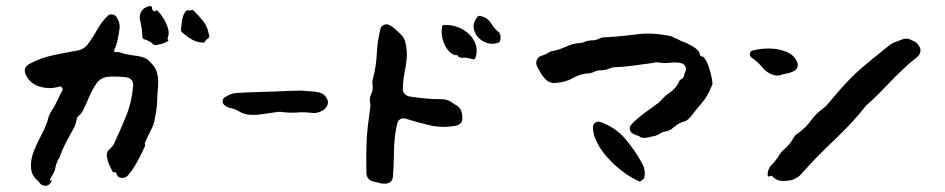

<svg xmlns="http://www.w3.org/2000/svg" viewBox="-20 -596 3067 623"><path d="M525 -475Q522 -469 525 -468Q528 -466 525 -463Q515 -455 488 -450Q481 -449 476 -453Q467 -463 447 -469Q442 -471 442 -478Q441 -506 435 -528Q429 -550 445 -567Q447 -569 455.5 -573Q464 -577 470 -576Q473 -575 473.5 -569Q474 -563 479 -560Q485 -558 486 -561.5Q487 -565 492 -560Q500 -553 509.5 -538Q519 -523 524.5 -506Q530 -489 525 -475ZM658 -484Q659 -481 659 -477.5Q659 -474 656 -472Q655 -471 653 -470Q651 -469 650 -467Q647 -465 645.5 -461.5Q644 -458 641 -458Q619 -458 601.5 -468.5Q584 -479 570 -492Q567 -495 567 -501Q569 -518 571 -531Q573 -544 580 -556Q584 -564 590 -562H597Q600 -563 603 -563.5Q606 -564 608 -562Q624 -546 638.5 -528.5Q653 -511 658 -484ZM490 -271Q490 -255 487 -237Q484 -219 481 -203Q477 -187 467.5 -169Q458 -151 450 -132Q449 -130 450.5 -126.5Q452 -123 450 -121Q439 -96 425.5 -71.5Q412 -47 396 -28Q388 -17 374 -19Q363 -19 358 -31Q358 -32 357.5 -33Q357 -34 357 -35Q355 -39 352 -37Q348 -36 345 -39Q338 -53 333.5 -63.5Q329 -74 327 -88Q324 -103 337 -113Q342 -118 346 -123Q350 -128 352 -134Q372 -177 390 -221.5Q408 -266 412 -318Q413 -328 407 -336Q401 -344 391 -345Q376 -347 361.5 -347.5Q347 -348 331 -347Q309 -345 295 -328Q279 -305 271.5 -286.5Q264 -268 250 -239Q246 -229 234 -219Q230 -216 228 -205Q226 -194 222 -185Q209 -162 196 -137.5Q183 -113 175 -90Q172 -82 168 -77Q167 -76 167 -74.5Q167 -73 166 -71Q162 -64 160 -54Q159 -44 153.5 -34Q148 -24 143 -16Q141 -13 143 -11Q143 -10 144 -9.5Q145 -9 146 -10Q147 -11 148 -10.5Q149 -10 148 -8Q147 -7 145 -4.5Q143 -2 141 1Q134 8 123.5 6.5Q113 5 108 -4Q105 -8 101 -11Q84 -25 81 -47Q78 -76 89.5 -105Q101 -134 116 -161.5Q131 -189 137 -214Q138 -219 140 -223Q142 -227 144 -231Q159 -254 165.5 -268.5Q172 -283 182 -302Q185 -307 181 -312Q177 -317 172 -315Q140 -305 107.5 -315.5Q75 -326 63 -355Q54 -377 76 -389Q112 -408 151 -416.5Q190 -425 231 -432Q252 -435 266 -454Q283 -477 296.5 -501.5Q310 -526 330 -545Q337 -551 346 -549Q355 -547 359 -539Q359 -538 359.5 -537.5Q360 -537 360 -537Q370 -521 368 -504Q366 -486 361.5 -466Q357 -446 351 -435Q349 -432 351 -429Q353 -426 357 -427Q360 -427 363 -427Q366 -427 369 -426Q388 -419 414.5 -416Q441 -413 456 -405Q482 -384 488.5 -363Q495 -342 493 -319.5Q491 -297 490 -271Z M1032 -288Q1047 -272 1043.5 -258.5Q1040 -245 1027 -237.5Q1014 -230 999 -229Q968 -233 944.5 -231Q921 -229 891 -233Q887 -233 883.5 -233Q880 -233 876 -232Q852 -229 830.5 -225.5Q809 -222 786 -224Q770 -226 757 -234Q744 -242 730 -245Q717 -247 707 -256Q701 -262 702.5 -270Q704 -278 712 -282Q714 -282 716 -284Q729 -292 744 -294Q773 -296 804.5 -297Q836 -298 868 -299Q892 -300 916 -301Q940 -302 957 -302Q973 -301 997.5 -299Q1022 -297 1032 -288Z M1604 -480Q1604 -476 1604 -472Q1604 -468 1603 -465Q1601 -458 1596 -457Q1578 -451 1560.5 -456.5Q1543 -462 1531 -475.5Q1519 -489 1517 -506.5Q1515 -524 1529 -541Q1532 -546 1539 -544Q1562 -539 1573 -521Q1584 -503 1600 -490Q1604 -484 1604 -480ZM1480 -215Q1482 -193 1459 -188Q1414 -180 1374 -189.5Q1334 -199 1296 -211Q1287 -214 1279 -209.5Q1271 -205 1269 -196Q1259 -153 1258.5 -108.5Q1258 -64 1255 -23Q1253 -2 1231 0Q1226 0 1220 -0.5Q1214 -1 1208 -3Q1202 -5 1192 -7Q1182 -9 1175.5 -16.5Q1169 -24 1169 -34Q1168 -85 1169 -121.5Q1170 -158 1173.5 -187Q1177 -216 1181 -244Q1183 -254 1181 -263Q1178 -278 1184.5 -291Q1191 -304 1189 -321Q1187 -331 1190 -340Q1201 -382 1202.5 -420Q1204 -458 1214 -501Q1216 -511 1225 -515Q1234 -519 1243 -515Q1253 -510 1261.5 -502.5Q1270 -495 1278 -487Q1293 -474 1296 -456Q1302 -428 1299.5 -404.5Q1297 -381 1292.5 -358.5Q1288 -336 1287 -309Q1286 -299 1292.5 -292Q1299 -285 1308 -283Q1334 -279 1360.5 -276.5Q1387 -274 1415 -274Q1434 -274 1450 -261Q1452 -260 1454 -258.5Q1456 -257 1458 -256Q1477 -246 1479 -226Q1480 -222 1480 -215ZM1523 -409Q1521 -402 1514 -404Q1504 -406 1496.5 -408Q1489 -410 1478 -408Q1476 -407 1475.5 -409Q1475 -411 1473 -411Q1471 -409 1468 -411Q1467 -413 1466 -415Q1465 -417 1463 -417Q1450 -416 1437.5 -429Q1425 -442 1418 -463Q1411 -484 1414 -506Q1414 -515 1421 -515Q1452 -516 1478.5 -502Q1505 -488 1518.5 -463.5Q1532 -439 1523 -409Z M2291 -320Q2290 -319 2289.5 -317.5Q2289 -316 2288 -314Q2277 -285 2256.5 -261Q2236 -237 2221 -217Q2220 -216 2220 -216Q2220 -216 2219 -215Q2218 -213 2211.5 -208Q2205 -203 2204 -203Q2202 -202 2200.5 -202Q2199 -202 2197 -201Q2184 -197 2175.5 -190Q2167 -183 2158.5 -177Q2150 -171 2133 -168Q2127 -166 2124 -164Q2115 -158 2105 -155Q2093 -152 2079.5 -149.5Q2066 -147 2058 -151Q2052 -156 2045 -157Q2042 -158 2034 -162Q2026 -166 2024 -174.5Q2022 -183 2027 -190Q2035 -200 2052.5 -214.5Q2070 -229 2100 -250Q2101 -251 2101.5 -251.5Q2102 -252 2103 -253Q2104 -254 2104.5 -254Q2105 -254 2105 -254Q2110 -257 2114.5 -260.5Q2119 -264 2123 -268Q2137 -285 2154.5 -296.5Q2172 -308 2183 -330Q2184 -336 2191 -339Q2198 -343 2200 -351Q2200 -354 2201 -357Q2202 -360 2203 -362Q2208 -371 2204 -380Q2200 -389 2190 -391Q2174 -395 2155 -392.5Q2136 -390 2119 -393Q2109 -395 2100 -392Q2071 -388 2038 -383.5Q2005 -379 1977 -378Q1966 -378 1956 -373Q1943 -368 1930 -368Q1917 -368 1908 -363Q1898 -358 1888 -358Q1862 -356 1838.5 -342.5Q1815 -329 1785 -327Q1762 -324 1747 -342Q1739 -351 1733 -361.5Q1727 -372 1722 -382Q1718 -391 1721.5 -400.5Q1725 -410 1734 -414Q1740 -416 1745.5 -418Q1751 -420 1756 -423Q1766 -430 1776 -431Q1796 -435 1817.5 -445Q1839 -455 1859 -456Q1867 -456 1877 -460Q1888 -465 1900.5 -465Q1913 -465 1923 -470Q1933 -475 1943 -475Q1997 -478 2045.5 -484.5Q2094 -491 2150 -480Q2160 -479 2170 -472Q2172 -471 2173 -471.5Q2174 -472 2175 -471Q2179 -469 2182.5 -467Q2186 -465 2190 -463Q2206 -458 2223.5 -448Q2241 -438 2248 -428Q2250 -425 2250.5 -421Q2251 -417 2253 -415Q2255 -413 2258.5 -412.5Q2262 -412 2264 -410Q2274 -397 2280.5 -377Q2287 -357 2290 -340Q2293 -323 2291 -320ZM2071 -23Q2071 -22 2070.5 -20.5Q2070 -19 2070 -17Q2070 -16 2063.5 -12Q2057 -8 2058 -6Q2033 -16 2006 -35.5Q1979 -55 1955.5 -80Q1932 -105 1918 -132Q1904 -159 1904 -183Q1904 -193 1912 -198Q1920 -203 1929 -200Q1980 -181 2012 -142Q2044 -103 2066 -61Q2075 -42 2071 -23Z M2962 -447Q2968 -439 2966.5 -429Q2965 -419 2957 -412Q2930 -390 2914 -375Q2898 -360 2886.5 -348.5Q2875 -337 2863.5 -325Q2852 -313 2835 -295.5Q2818 -278 2789 -252Q2746 -197 2687 -141.5Q2628 -86 2578 -29Q2566 -17 2549 -12Q2532 -8 2516 -9Q2500 -10 2487 -23Q2482 -28 2478 -24Q2477 -23 2475 -23Q2471 -24 2471 -28Q2470 -47 2485 -62.5Q2500 -78 2510 -95Q2513 -100 2516.5 -104Q2520 -108 2524 -111Q2542 -126 2555 -149Q2558 -154 2562 -158Q2566 -162 2571 -165Q2595 -182 2611.5 -205Q2628 -228 2652 -245Q2655 -247 2657.5 -249.5Q2660 -252 2662 -254Q2689 -286 2707.5 -307Q2726 -328 2741 -343Q2756 -358 2772.5 -372.5Q2789 -387 2811 -405Q2833 -423 2867 -450Q2874 -455 2881 -458Q2896 -464 2910 -469Q2924 -474 2939 -465Q2941 -464 2944 -463Q2947 -462 2949 -460Q2955 -458 2962 -447ZM2566 -396Q2571 -387 2567 -377Q2563 -367 2553 -364Q2552 -363 2551 -363Q2550 -363 2548 -362Q2544 -360 2540 -359Q2536 -358 2531 -357Q2522 -356 2514.5 -353Q2507 -350 2498 -351Q2473 -355 2455.5 -375.5Q2438 -396 2419 -409Q2412 -415 2413 -422Q2415 -431 2422 -432Q2448 -439 2477.5 -438.5Q2507 -438 2531.5 -428Q2556 -418 2566 -396Z"/></svg>

Font: Slackside One
Style: Regular
Weight: 400
Version: Version 1.000